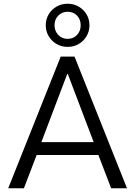

<svg xmlns="http://www.w3.org/2000/svg" viewBox="-20 -1008 724 1028"><path d="M24 0 305 -705H379L660 0H575L498 -201L536 -178H147L185 -201L108 0ZM340 -612 195 -230 175 -247H508L488 -230L343 -612ZM342 -757Q309 -757 282.5 -772.5Q256 -788 240.5 -814.5Q225 -841 225 -873Q225 -905 240.5 -931Q256 -957 282.5 -972.5Q309 -988 342 -988Q375 -988 401.5 -972.5Q428 -957 443.5 -931Q459 -905 459 -872Q459 -841 443.5 -814.5Q428 -788 401.5 -772.5Q375 -757 342 -757ZM342 -800Q373 -800 392.5 -821Q412 -842 412 -873Q412 -904 392.5 -924.5Q373 -945 342 -945Q312 -945 292 -924.5Q272 -904 272 -873Q272 -842 292 -821Q312 -800 342 -800Z"/></svg>

Font: Nunito Sans 10pt SemiCondensed
Style: Regular
Weight: 400
Width: 4
Designer: Vernon Adams
Foundry: Vernon Adams
Version: Version 3.101;gftools[0.9.27]